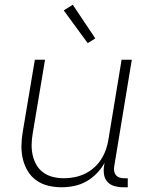

<svg xmlns="http://www.w3.org/2000/svg" viewBox="-20 -782 640 810"><path d="M240 8Q211 8 183.5 1.5Q156 -5 133.5 -21Q111 -37 97 -60.5Q83 -84 76.5 -111Q70 -138 70.5 -167.5Q71 -197 76 -226L127 -530H170L118 -219Q114 -196 113.5 -172.5Q113 -149 118 -127Q123 -105 134 -86Q145 -67 163 -54Q181 -41 203.5 -35.5Q226 -30 249 -30Q272 -30 294.5 -34.5Q317 -39 338 -49Q359 -59 377 -75Q395 -91 407.5 -111Q420 -131 427.5 -153Q435 -175 438 -197L493 -530H536L462 -81Q460 -71 461.5 -61Q463 -51 469 -43.5Q475 -36 484.5 -33Q494 -30 504 -30H519V8H498Q480 8 462.5 3Q445 -2 433.5 -14.5Q422 -27 419 -45Q416 -63 419 -81L421 -95Q408 -71 388 -50.5Q368 -30 344 -16.5Q320 -3 293 2.5Q266 8 240 8ZM350 -600 249 -738 287 -762 382 -620Z"/></svg>

Font: Iosevka Curly XLtEx
Style: Italic
Weight: 200
Width: 7
Italic angle: -9°
Monospace: yes
Designer: Belleve Invis
Foundry: Belleve Invis
Version: Version 11.1.0; ttfautohint (v1.8.3)